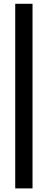

<svg xmlns="http://www.w3.org/2000/svg" viewBox="-20 -958 228 1040"><path d="M62.5 62.5V-937.5H156.2V62.5Z"/></svg>

Font: Oswald-Regular
Style: Regular
Weight: 400
Designer: vernon adams
Foundry: vernon adams
Version: Version 2.002; ttfautohint (v0.92.18-e454-dirty) -l 8 -r 50 